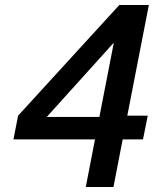

<svg xmlns="http://www.w3.org/2000/svg" viewBox="-20 -750 660 770"><path d="M435 0 472 -191H553.5L572.5 -286H490.5L577 -730H458.5L52.5 -286L34 -191H361L324 0ZM167.5 -281 436.5 -579 378.5 -281Z"/></svg>

Font: Monaspace Neon Medium
Style: Italic
Weight: 500
Italic angle: -11°
Designer: Riley Cran & the Lettermatic Team
Foundry: Lettermatic
Version: Version 1.200 (Monaspace Neon)